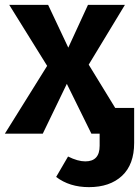

<svg xmlns="http://www.w3.org/2000/svg" viewBox="-27 -550 572 790"><path d="M447 -106H525V38Q525 127 475 173.5Q425 220 339 220Q259 220 204 178L253 94Q293 114 324 114Q383 114 383 50V0H349L248 -205L149 0H-7L167 -279L11 -530H171L254 -354L335 -530H487L338 -284Z"/></svg>

Font: Fira Sans SemiBold
Style: Regular
Weight: 600
Designer: bBox Type GmbH & Carrois Corporate GbR & Edenspiekermann AG
Foundry: bBox Type GmbH & Carrois Corporate GbR & Edenspiekermann AG
Version: Version 4.301;PS 004.301;hotconv 1.0.88;makeotf.lib2.5.64775